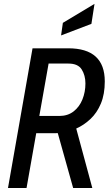

<svg xmlns="http://www.w3.org/2000/svg" viewBox="-20 -942 552 962"><path d="M20 0 143 -700H322Q505 -700 505 -534Q505 -470 485.5 -423.2Q466 -376.5 433.2 -345.8Q400.5 -315 362 -298L442.5 0H346.5L269.5 -275Q259.5 -274.5 250 -274.5H161.5L113 0ZM323 -623.5H223.5L177 -361H277.5Q319.5 -361 348.8 -383.8Q378 -406.5 393 -443.8Q408 -481 408 -524Q408 -564 389.5 -593.8Q371 -623.5 323 -623.5ZM286 -764.5 295 -827.5 453.5 -922.5 438 -822.5Z"/></svg>

Font: Cabin Condensed
Style: Italic
Weight: 400
Width: 3
Italic angle: -10°
Designer: Pablo Impallari
Foundry: Pablo Impallari. http://www.impallari.com Igino Marini. http://www.ikern.com
Version: Version 3.001; ttfautohint (v1.8.3)